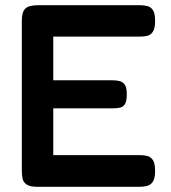

<svg xmlns="http://www.w3.org/2000/svg" viewBox="-20 -709 657 739"><path d="M124 10Q96 10 83 1.5Q70 -7 67 -21Q64 -35 64 -52V-629Q64 -663 77.5 -676Q91 -689 127 -689H517Q534 -689 547.5 -685.5Q561 -682 569 -669.5Q577 -657 577 -628Q577 -600 568.5 -587Q560 -574 546.5 -571Q533 -568 516 -568H185V-400H413Q430 -400 442 -396.5Q454 -393 461 -382Q468 -371 468 -345Q468 -320 461 -308.5Q454 -297 441 -294.5Q428 -292 411 -292H185V-112H517Q534 -112 547.5 -108.5Q561 -105 569 -92Q577 -79 577 -51Q577 -23 568.5 -10Q560 3 546.5 6.5Q533 10 516 10Z"/></svg>

Font: Fredoka Medium
Style: Regular
Weight: 500
Designer: Ben Nathan
Foundry: Milena B. Brandão, Ben Nathan
Version: Version 2.001